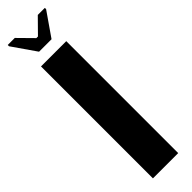

<svg xmlns="http://www.w3.org/2000/svg" viewBox="-300 -860 849 849"><g transform="rotate(-45 124.5 -435.5)"><path d="M45 -700H203V0H45ZM85 -752 8 -863V-871H52L119 -803H129L196 -871H240V-863L163 -752Z"/></g></svg>

Font: Phudu
Style: Bold
Weight: 700
Version: Version 1.005;gftools[0.9.23]